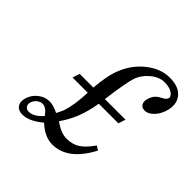

<svg xmlns="http://www.w3.org/2000/svg" viewBox="-154 -711 862 862"><g transform="rotate(45 276.5 -280.0)"><path d="M177.7 -54.2Q155.3 -86.4 131.8 -86.4Q119.1 -86.4 106.4 -76.4Q93.8 -66.4 89.1 -52Q84.5 -37.6 91.6 -27.1Q98.6 -16.6 113.3 -16.6Q145 -16.6 177.7 -54.2ZM310.1 -264.6Q293.5 -157.2 239.3 -83Q282.2 -51.3 318.6 -51.3Q355 -51.3 381.3 -67.9Q407.7 -84.5 436.5 -126L456.5 -113.3Q390.1 12.7 292 12.7Q243.2 12.7 196.8 -30.8Q144 12.7 102.5 12.7Q75.2 12.7 63.5 -4.9Q51.8 -22.5 61 -51Q70.3 -79.6 94.7 -97.9Q119.1 -116.2 145.8 -116.2Q172.4 -116.2 204.1 -99.6Q216.8 -124.5 221.2 -136.2Q237.3 -185.5 240.2 -264.6H143.6L154.8 -298.8H241.7Q248.5 -373.5 260.7 -409.7Q284.7 -482.9 339.1 -528.1Q393.6 -573.2 453.1 -573.2Q512.7 -573.2 537.8 -540Q563 -506.8 546.9 -456.5Q537.1 -426.3 517.3 -407.2Q497.6 -388.2 477.8 -388.2Q458 -388.2 450.9 -402.3Q443.8 -416.5 450.2 -435.8Q456.5 -455.1 466.8 -465.6Q477.1 -476.1 494.1 -484.4Q511.2 -492.7 514.9 -504.6Q518.6 -516.6 501.2 -529.3Q483.9 -542 450.7 -542Q417.5 -542 385.7 -515.4Q354 -488.8 342 -452.4Q330.1 -416 314.9 -298.8H445.8L434.6 -264.6Z"/></g></svg>

Font: RIT Rachana
Style: Italic
Weight: 400
Designer: Hussain KH
Version: 1.5.2